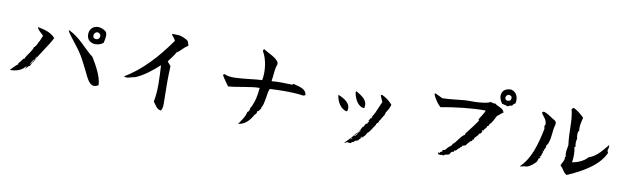

<svg xmlns="http://www.w3.org/2000/svg" viewBox="-46 -1297 6093 1869"><g transform="rotate(10 3000.0 -362.5)"><path d="M904 -518C914 -564 927 -614 897 -636C837 -679 764 -666 744 -601C733 -549 753 -516 784 -501C819 -484 868 -490 904 -518ZM927 -104C924 -190 867 -287 821 -364C731 -433 667 -527 556 -580C549 -580 548 -576 551 -571C586 -511 651 -445 701 -364C726 -324 748 -276 771 -233C792 -192 813 -136 843 -108C865 -87 891 -81 927 -104ZM422 -480C382 -529 314 -546 248 -559C254 -526 303 -499 311 -481C299 -463 290 -420 280 -418C280 -410 257 -363 243 -359C233 -313 187 -276 169 -228C169 -228 165 -232 162 -231C150 -212 134 -193 119 -177C119 -177 124 -175 122 -169C97 -152 74 -125 50 -100C102 -99 166 -115 196 -158C207 -153 210 -169 213 -162C208 -155 191 -145 196 -138C214 -150 221 -173 237 -173C241 -192 255 -196 249 -206C242 -201 241 -188 232 -188C246 -208 255 -241 271 -242C271 -242 257 -219 249 -209C255 -208 255 -212 260 -212C307 -308 374 -385 422 -480ZM850 -600C880 -574 844 -518 798 -551C780 -589 819 -627 850 -600ZM283 -275C291 -275 277 -248 277 -248C271 -260 284 -267 283 -275Z M1721 -642C1713 -654 1713 -670 1704 -680C1695 -692 1634 -718 1618 -718C1595 -718 1572 -721 1551 -721C1553 -714 1542 -718 1546 -711C1560 -694 1575 -679 1584 -658C1524 -574 1460 -491 1387 -417C1318 -346 1241 -282 1156 -232C1165 -226 1176 -225 1187 -225C1200 -225 1237 -239 1263 -242C1343 -273 1434 -347 1492 -401C1498 -284 1508 -156 1484 -40C1510 -11 1522 29 1567 34C1581 13 1583 -11 1583 -36C1581 -159 1577 -285 1584 -408C1574 -422 1560 -434 1550 -448C1560 -469 1601 -511 1620 -551C1654 -569 1675 -604 1707 -623C1714 -628 1722 -632 1721 -642Z M2927 -360C2917 -424 2850 -429 2794 -446C2786 -447 2790 -433 2781 -436C2710 -438 2641 -441 2585 -435C2580 -434 2578 -437 2579 -442C2588 -496 2588 -537 2597 -578C2601 -594 2609 -602 2606 -617C2596 -664 2490 -704 2452 -730C2451 -719 2441 -720 2446 -706C2488 -638 2505 -521 2487 -429C2431 -428 2306 -408 2221 -406C2181 -405 2144 -409 2117 -423C2112 -414 2098 -422 2104 -410C2118 -381 2149 -343 2170 -311C2276 -319 2384 -350 2476 -350C2472 -305 2464 -247 2451 -211C2439 -179 2430 -150 2420 -143C2417 -120 2417 -109 2399 -99C2386 -40 2348 1 2330 31C2402 23 2444 -32 2473 -85C2486 -93 2495 -107 2490 -121C2511 -123 2511 -145 2529 -156C2529 -156 2522 -157 2523 -162C2555 -203 2554 -324 2575 -357C2673 -363 2773 -364 2862 -356C2888 -354 2910 -343 2927 -360Z M3512 -332C3535 -413 3461 -450 3411 -481C3407 -478 3406 -476 3403 -472C3414 -397 3457 -333 3512 -332ZM3767 -411C3738 -444 3704 -472 3662 -490C3660 -486 3655 -491 3650 -487C3655 -461 3668 -444 3676 -422C3649 -366 3634 -312 3603 -268C3607 -256 3601 -252 3595 -245C3592 -252 3605 -253 3598 -255C3590 -242 3574 -224 3573 -213C3578 -213 3577 -221 3583 -221C3582 -218 3579 -203 3576 -203C3575 -205 3575 -208 3573 -208C3574 -201 3566 -200 3572 -190C3546 -191 3549 -166 3530 -145V-153C3517 -132 3510 -104 3497 -102C3505 -88 3510 -117 3517 -110C3511 -102 3506 -92 3497 -87L3500 -95C3492 -84 3470 -80 3474 -64C3474 -64 3464 -71 3464 -64C3470 -65 3466 -55 3474 -58C3477 -69 3489 -84 3496 -82C3487 -69 3479 -53 3464 -47C3461 -51 3472 -56 3464 -60C3439 -24 3407 2 3378 34C3390 35 3402 19 3416 22L3414 26C3423 20 3429 27 3440 26C3448 15 3459 8 3471 9C3473 -1 3480 -6 3488 -10C3488 -10 3484 -5 3488 -3C3493 -8 3497 -13 3507 -13C3530 -47 3566 -56 3583 -100C3609 -116 3629 -163 3650 -187C3650 -187 3646 -187 3646 -190C3650 -190 3653 -188 3654 -192C3643 -206 3687 -218 3674 -239H3683C3692 -266 3713 -286 3727 -319C3727 -319 3722 -315 3722 -321C3738 -348 3758 -370 3767 -411ZM3355 -277C3366 -313 3354 -341 3333 -363C3308 -389 3270 -407 3242 -417C3250 -349 3286 -289 3347 -271C3348 -274 3351 -277 3355 -277ZM3539 -59C3545 -57 3536 -50 3536 -46C3532 -46 3528 -47 3526 -42C3520 -48 3539 -51 3539 -59ZM3450 -26C3449 -17 3439 -20 3437 -10C3432 -11 3439 -14 3436 -21Z M4955 -636C4967 -696 4944 -745 4893 -759C4841 -761 4811 -738 4802 -706C4793 -677 4802 -640 4826 -609C4844 -602 4867 -602 4882 -592C4898 -601 4907 -606 4926 -606C4930 -622 4946 -626 4955 -636ZM4855 -525C4846 -572 4785 -572 4764 -598C4739 -593 4728 -608 4708 -604C4696 -589 4615 -583 4588 -581C4546 -578 4502 -582 4458 -578C4386 -572 4314 -561 4244 -560C4233 -565 4196 -584 4170 -595C4165 -593 4162 -590 4164 -584C4180 -538 4222 -486 4241 -471C4374 -496 4552 -517 4682 -515C4668 -477 4643 -450 4626 -415C4636 -414 4632 -404 4632 -404C4597 -352 4558 -304 4520 -254C4524 -254 4527 -253 4526 -248C4486 -235 4453 -156 4420 -139C4420 -121 4395 -111 4379 -95C4368 -78 4351 -60 4346 -69C4340 -64 4323 -53 4327 -48C4330 -52 4338 -58 4338 -51C4329 -51 4326 -39 4320 -42C4309 -47 4319 -30 4311 -31C4309 -33 4297 -38 4296 -31C4306 -27 4293 -18 4293 -18C4308 -19 4319 -6 4335 -18C4340 -10 4346 -17 4352 -13C4366 -31 4387 -22 4408 -36C4412 -49 4427 -70 4440 -63C4446 -66 4445 -76 4450 -80C4471 -75 4475 -109 4496 -110C4494 -122 4508 -123 4514 -128C4512 -137 4523 -138 4523 -145C4527 -144 4527 -139 4531 -139C4535 -148 4540 -142 4547 -148C4561 -167 4576 -184 4593 -201C4596 -196 4600 -196 4603 -201C4600 -210 4606 -216 4608 -219C4613 -210 4618 -216 4617 -222C4611 -239 4658 -261 4655 -281C4672 -283 4676 -293 4684 -307C4678 -314 4682 -325 4690 -324C4689 -320 4688 -316 4694 -319C4696 -341 4723 -346 4722 -369C4732 -371 4742 -376 4738 -389C4768 -411 4779 -451 4799 -483C4820 -495 4833 -515 4855 -525ZM4903 -695C4911 -682 4908 -666 4900 -654C4867 -635 4848 -654 4848 -673C4848 -685 4857 -700 4871 -704C4880 -706 4891 -704 4903 -695Z M5926 -317C5913 -330 5916 -347 5924 -362C5919 -369 5931 -380 5922 -392C5873 -334 5821 -263 5746 -241C5713 -200 5650 -174 5596 -164C5605 -216 5604 -267 5594 -313C5593 -320 5603 -315 5603 -321C5595 -356 5600 -376 5605 -402C5597 -422 5596 -470 5612 -480C5604 -520 5615 -561 5627 -611C5596 -641 5563 -670 5521 -690C5513 -687 5510 -678 5502 -675C5531 -562 5513 -462 5532 -325C5530 -298 5513 -249 5527 -205H5518C5530 -174 5497 -143 5491 -114C5521 -93 5530 -51 5565 -34C5702 -93 5870 -184 5926 -317ZM5374 -514C5371 -536 5352 -541 5339 -549C5310 -567 5278 -593 5243 -602C5231 -604 5231 -594 5224 -590C5246 -549 5278 -536 5278 -480C5265 -469 5272 -454 5275 -438C5241 -276 5202 -133 5102 -39C5115 -35 5149 -52 5164 -46C5207 -58 5233 -85 5259 -112C5258 -125 5273 -126 5265 -142C5282 -145 5278 -158 5287 -163C5287 -163 5274 -162 5275 -169C5284 -167 5282 -173 5290 -172C5283 -190 5313 -211 5293 -226C5300 -234 5302 -216 5308 -223C5299 -244 5328 -256 5320 -280C5353 -316 5355 -391 5362 -448C5365 -474 5376 -499 5374 -514Z"/></g></svg>

Font: Yuji Syuku Std R
Style: Regular
Weight: 400
Designer: Kataoka Yuji
Foundry: Kinuta Font Factory
Version: Version 3.000;hotconv 1.0.111;makeotfexe 2.5.65597